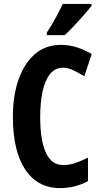

<svg xmlns="http://www.w3.org/2000/svg" viewBox="-20 -1047 518 984"><path d="M304 -700Q262 -700 236 -667Q210 -634 198 -577Q186 -520 186 -448Q186 -328 215 -264.5Q244 -201 304 -201Q334 -201 364 -211Q394 -221 431 -239V-119Q366 -83 288 -83Q172 -83 109 -178.5Q46 -274 46 -449Q46 -556 75 -639Q104 -722 158.5 -769.5Q213 -817 292 -817Q335 -817 373.5 -804.5Q412 -792 450 -770L412 -656Q382 -675 354.5 -687.5Q327 -700 304 -700ZM449 -1017Q435 -999 411.5 -972Q388 -945 361.5 -916.5Q335 -888 312 -867H220V-880Q246 -920 266 -957Q286 -994 302 -1027H449Z"/></svg>

Font: Noto Sans Kannada UI ExtraCondensed
Style: Bold
Weight: 700
Width: 2
Designer: Jelle Bosma - Monotype Design Team
Foundry: Monotype Imaging Inc.
Version: Version 2.005; ttfautohint (v1.8.4.7-5d5b)